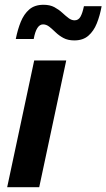

<svg xmlns="http://www.w3.org/2000/svg" viewBox="-20 -783 445 803"><path d="M291 -614Q264 -614 245.5 -624Q227 -634 213 -647.5Q199 -661 186.5 -671Q174 -681 160 -681Q132 -681 121 -620H46Q54 -660 67 -692Q80 -724 102.5 -743.5Q125 -763 162 -763Q189 -763 207.5 -753Q226 -743 240 -730Q254 -717 266.5 -707.5Q279 -698 292 -698Q308 -698 316.5 -713Q325 -728 331 -757H405Q398 -718 385 -685.5Q372 -653 349.5 -633.5Q327 -614 291 -614ZM10 0 123 -530H257L144 0Z"/></svg>

Font: Be Vietnam Pro SemiBold
Style: Italic
Weight: 600
Italic angle: -12°
Designer: Lam Bao, Tony Le, Vietanh Nguyen
Foundry: Yellow Type Foundry
Version: Version 1.002; ttfautohint (v1.8.3)